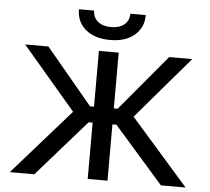

<svg xmlns="http://www.w3.org/2000/svg" viewBox="-60 -988 1152 1053"><g transform="rotate(5 516.0 -461.5)"><path d="M570 -398H591L848 -705H975L682 -362L1000 0H864L592 -310H570V0H461V-310H439L167 0H32L349 -360L55 -705H183L439 -398H461V-705H570ZM332 -923H416Q416 -885 443 -863Q470 -841 516 -841Q562 -841 588.5 -863Q615 -885 615 -923H700Q700 -854 650.5 -812Q601 -770 516 -770Q431 -770 381.5 -812Q332 -854 332 -923Z"/></g></svg>

Font: Manrope Medium
Style: Medium
Weight: 500
Designer: Mikhail Sharanda
Foundry: Mikhail Sharanda
Version: Version 4.000;hotconv 1.0.109;makeotfexe 2.5.65596